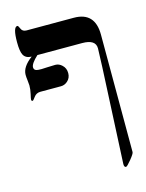

<svg xmlns="http://www.w3.org/2000/svg" viewBox="-147 -792 909 1198"><g transform="rotate(-15 308.0 -192.5)"><path d="M577.1 241.2Q577.1 251.5 549.3 285.6Q521.5 319.8 514.2 319.8Q502 319.8 502 298.8Q502 285.6 519 -53.7Q536.1 -393.1 536.1 -439.9Q536.1 -497.1 449.2 -497.1H160.2Q113.8 -454.1 113.8 -430.2Q113.8 -412.6 131.3 -408.2Q138.7 -405.8 163.1 -405.8Q172.4 -405.8 199 -407.5Q225.6 -409.2 252 -409.2Q275.9 -409.2 294.9 -391.1Q316.9 -371.1 316.9 -338.9Q316.9 -307.1 294.4 -287.6Q275.4 -271 252 -271H119.1Q92.3 -271 77.1 -250Q62 -229 58.1 -229Q49.8 -229 49.8 -238.8Q49.8 -244.1 56.4 -272.5Q63 -300.8 63 -327.1Q63 -336.9 60.1 -359.4Q57.1 -381.8 57.1 -397Q57.1 -447.8 123 -497.1Q85.4 -497.6 70.8 -524.4Q58.1 -548.3 58.1 -606.9Q58.1 -705.1 85.9 -705.1Q91.8 -705.1 100.3 -684.1Q108.9 -663.1 134.8 -663.1H439.9Q575.7 -663.1 576.2 -518.1Z"/></g></svg>

Font: Ezra SIL SR
Style: Regular
Weight: 400
Designer: Development by SIL's NRSI team. OpenType tables by Ralph Hancock ( hancock@dircon.co.uk ).
Foundry: Development by SIL's NRSI team.
Version: Version 2.51; 2007